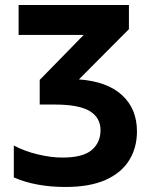

<svg xmlns="http://www.w3.org/2000/svg" viewBox="-20 -734 603 764"><path d="M240 10Q182 10 130 0.5Q78 -9 35 -28V-155Q78 -132 131 -119.5Q184 -107 228 -107Q310 -107 345 -137Q380 -167 380 -216Q380 -266 337 -292Q294 -318 197 -318H138V-416L313 -595H54V-714H493V-618L294 -418Q406 -410 465.5 -355.5Q525 -301 525 -211Q525 -147 494.5 -97Q464 -47 401 -18.5Q338 10 240 10Z"/></svg>

Font: Noto Sans Mono SemiCondensed
Style: Bold
Weight: 700
Width: 4
Designer: Monotype Design Team
Foundry: Monotype Imaging Inc.
Version: Version 2.014